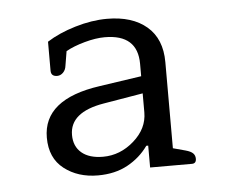

<svg xmlns="http://www.w3.org/2000/svg" viewBox="-35 -682 471 402"><g transform="rotate(-5 200.5 -480.5)"><path d="M56 -406Q56 -487 176 -504L264 -517V-543Q264 -605 195 -605Q176 -605 152.5 -598.5Q129 -592 113 -583L108 -553Q107 -544 101.5 -538.5Q96 -533 89 -533Q76 -533 76 -545V-606Q101 -622 136 -632.5Q171 -643 203 -643Q256 -643 286.5 -617Q317 -591 317 -542V-361L343 -354Q354 -351 358.5 -346.5Q363 -342 363 -335Q363 -325 354 -325H266V-371H262Q245 -347 218.5 -332.5Q192 -318 156 -318Q114 -318 85 -340.5Q56 -363 56 -406ZM264 -441V-481L181 -467Q109 -455 109 -407Q109 -383 125 -369.5Q141 -356 170 -356Q206 -356 235 -381.5Q264 -407 264 -441Z"/></g></svg>

Font: Maitree
Style: Regular
Weight: 400
Designer: CadsonDemak Team
Foundry: CadsonDemak
Version: Version 1.001